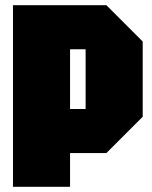

<svg xmlns="http://www.w3.org/2000/svg" viewBox="-20 -720 585 740"><path d="M250 -300H310V-530H250ZM530 -560V-270L390 -130H250V0H30V-700H390Z"/></svg>

Font: Tektur Condensed Black
Style: Regular
Weight: 900
Width: 3
Designer: Adam Jagosz
Foundry: Adam Jagosz
Version: Version 1.005;gftools[0.9.30]